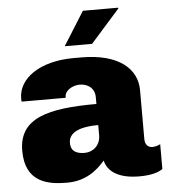

<svg xmlns="http://www.w3.org/2000/svg" viewBox="-52 -767 729 825"><g transform="rotate(-5 312.0 -355.0)"><path d="M489 -717 487 -720H336L245 -575H363ZM312 -521H279C131 -521 39 -453 39 -368C39 -362 39 -357 40 -354H230V-358C230 -386 265 -405 294 -405C330 -405 359 -384 359 -345V-316C151 -316 24 -285 24 -143C24 -7 121 10 204 10C286 10 334 -31 369 -71C380 -23 427 10 516 10C568 10 599 0 617 -13V-120C606 -114 594 -111 582 -111C567 -111 551 -121 551 -148V-359C551 -451 473 -521 312 -521ZM359 -225V-181C359 -138 327 -111 291 -111C260 -111 231 -120 231 -159C231 -198 267 -225 359 -225Z"/></g></svg>

Font: Chivo Light
Style: Bold
Weight: 900
Designer: Hector Gatti
Foundry: Omnibus-Type
Version: Version 1.003;PS 001.003;hotconv 1.0.70;makeotf.lib2.5.58329